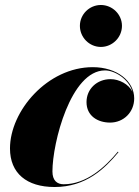

<svg xmlns="http://www.w3.org/2000/svg" viewBox="-20 -739 558 769"><path d="M300 -635.5C300 -589 338 -551 384 -551C430 -551 468.5 -589 468.5 -635.5C468.5 -681.5 430 -719 384 -719C338 -719 300 -681.5 300 -635.5ZM454.5 -129.5 452 -131.5C400.5 -69 325.5 -1 235 -1C208.5 -1 190 -16 190 -52.5C190 -166 263 -457 400.5 -457C439 -457 495.5 -423.5 510.5 -371.5C495.5 -402 457 -422 423 -422C368 -422 326.5 -382.5 326.5 -330C326.5 -275 371 -248 421 -248C475 -248 517.5 -289.5 517.5 -345C517.5 -414 448.5 -470 351.5 -470C170.5 -470 20 -295 20 -144.5C20 -45 87 10 198.5 10C324.5 10 400 -64 454.5 -129.5Z"/></svg>

Font: Bodoni* 48pt Fatface
Style: Italic
Weight: 900
Italic angle: -13°
Version: Version 2.3